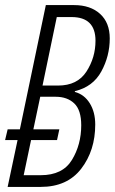

<svg xmlns="http://www.w3.org/2000/svg" viewBox="-28 -734 451 754"><path d="M132 0Q236 0 291 -71.5Q346 -143 346 -245Q346 -294 324.5 -328.5Q303 -363 266 -373V-376Q337 -393 370 -453.5Q403 -514 403 -583Q403 -645 365 -679.5Q327 -714 263 -714H152L50 -226H2L-8 -184H41L2 0ZM195 -667H253Q347 -667 347 -574Q347 -508 311.5 -453Q276 -398 200 -398H139ZM94 -184H196L205 -226H103L130 -354H191Q236 -354 263.5 -328Q291 -302 291 -242Q291 -166 254.5 -106Q218 -46 132 -46H65Z"/></svg>

Font: Noto Sans Display Condensed Light
Style: Italic
Weight: 300
Width: 3
Designer: Monotype Design team
Foundry: Monotype Imaging Inc.
Version: 1.000